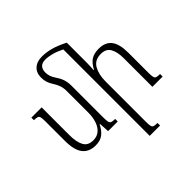

<svg xmlns="http://www.w3.org/2000/svg" viewBox="-244 -998 1481 1481"><g transform="rotate(-45 496.5 -257.5)"><path d="M297 -657Q297 -709 329 -738.5Q361 -768 417 -768Q462 -768 511.5 -755Q561 -742 628 -708V-492Q628 -472 627 -452Q626 -432 625 -412H629Q654 -461 686.5 -481Q719 -501 768 -501Q841 -501 875 -456Q909 -411 909 -317V-99Q909 -67 912.5 -51.5Q916 -36 928.5 -32Q941 -28 966 -28V0H854V-314Q854 -380 831.5 -420.5Q809 -461 752 -461Q685 -461 656.5 -410.5Q628 -360 628 -284V155Q628 188 631.5 202.5Q635 217 647.5 221Q660 225 685 225V253H572V-690Q526 -713 487.5 -723Q449 -733 418 -733Q383 -733 365.5 -714.5Q348 -696 348 -662Q348 -619 376 -579Q397 -549 408 -518.5Q419 -488 419 -446V-100Q419 -67 423 -51.5Q427 -36 439.5 -32Q452 -28 476 -28V0H371L366 -83H362Q340 -39 309 -14Q278 11 225 11Q155 11 118.5 -35.5Q82 -82 82 -184V-394Q82 -426 78.5 -441Q75 -456 63 -460Q51 -464 26 -464V-492H138V-188Q138 -114 160.5 -72Q183 -30 240 -30Q283 -30 310.5 -54.5Q338 -79 351 -119.5Q364 -160 364 -208V-444Q364 -479 354.5 -505.5Q345 -532 328 -558Q313 -580 305 -604.5Q297 -629 297 -657Z"/></g></svg>

Font: Noto Serif Armenian SemiCondensed Light
Style: Regular
Weight: 300
Width: 4
Designer: Monotype Design Team
Foundry: Monotype Imaging Inc.
Version: Version 2.008; ttfautohint (v1.8.4.7-5d5b)